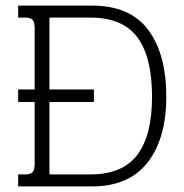

<svg xmlns="http://www.w3.org/2000/svg" viewBox="-20 -667 660 687"><path d="M45 -43H70Q89 -43 96.5 -51Q104 -59 104 -79V-302H45V-347H104V-568Q104 -588 96.5 -596Q89 -604 70 -604H45V-647H309Q445 -647 510 -560.5Q575 -474 575 -321Q575 -171 508 -85.5Q441 0 309 0H45ZM304 -43Q418 -43 471 -112.5Q524 -182 524 -321Q524 -463 471.5 -533.5Q419 -604 304 -604H157V-347H316V-302H157V-43Z"/></svg>

Font: Pridi ExtraLight
Style: Regular
Weight: 275
Designer: Katatrad Team
Foundry: CadsonDemak
Version: Version 1.001